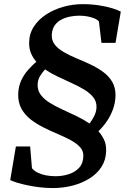

<svg xmlns="http://www.w3.org/2000/svg" viewBox="-20 -838 635 949"><path d="M504.5 -91Q503.5 -47 481.5 -13Q459.5 21 422.2 44.2Q385 67.5 338.5 79.5Q292 91.5 241 91.5Q209.5 91.5 177.5 87.8Q145.5 84 116.5 78Q87.5 72 65.2 65.2Q43 58.5 30.5 52L58.5 -114H129L138 -6.5Q149 7 167.2 15.8Q185.5 24.5 208 28.8Q230.5 33 254.5 33Q288 33 319.2 23.2Q350.5 13.5 371 -8.8Q391.5 -31 392 -67Q392.5 -92.5 375.2 -111.2Q358 -130 329 -145.5Q300 -161 265.2 -175.8Q230.5 -190.5 195.8 -207.8Q161 -225 132.2 -247.2Q103.5 -269.5 86.2 -300.2Q69 -331 70 -373.5Q71 -410 84.5 -439.5Q98 -469 118.5 -492Q139 -515 159.5 -533Q142.5 -552.5 133 -575.5Q123.5 -598.5 124 -627.5Q124.5 -672 147.8 -707.2Q171 -742.5 209 -767Q247 -791.5 293.5 -804.5Q340 -817.5 388 -817.5Q431.5 -817.5 469.8 -811.5Q508 -805.5 536 -796.8Q564 -788 577 -780.5L551 -626H481.5L469 -731.5Q461.5 -741 446.2 -747.2Q431 -753.5 411.8 -757Q392.5 -760.5 372 -760.5Q351.5 -760.5 329 -756.5Q306.5 -752.5 286 -742.5Q265.5 -732.5 252 -714.8Q238.5 -697 236 -669Q234 -639.5 250.2 -618.2Q266.5 -597 294.8 -580.8Q323 -564.5 357.2 -550.2Q391.5 -536 425.8 -520Q460 -504 488.8 -483.2Q517.5 -462.5 534.5 -433.8Q551.5 -405 551 -365Q550 -329 537.8 -296.2Q525.5 -263.5 506.5 -236.2Q487.5 -209 466.5 -189.5Q484.5 -168.5 495 -146Q505.5 -123.5 504.5 -91ZM457 -309Q457.5 -336.5 440.8 -357.5Q424 -378.5 396.2 -395.2Q368.5 -412 334.8 -427.2Q301 -442.5 266.5 -458.8Q232 -475 202.5 -495Q190 -481 178.2 -462.5Q166.5 -444 166 -419Q165.5 -390 182 -368.5Q198.5 -347 226.2 -329.8Q254 -312.5 288 -297Q322 -281.5 357 -264.8Q392 -248 422.5 -227.5Q435 -243.5 445.8 -264.8Q456.5 -286 457 -309Z"/></svg>

Font: Merriweather 24pt SemiBold
Style: Italic
Weight: 600
Italic angle: -7.8°
Version: Version 2.101